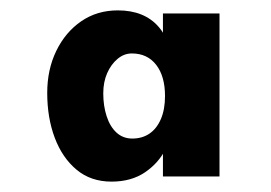

<svg xmlns="http://www.w3.org/2000/svg" viewBox="-20 -741 522 370"><path d="M195 -391Q155 -391 127.5 -414Q100 -437 85.5 -475.5Q71 -514 71 -562Q71 -607 88.5 -643Q106 -679 136.5 -700Q167 -721 207 -721Q258 -721 285.5 -689.5Q313 -658 313 -596L294 -648V-715H403V-401H294V-474L313 -508Q313 -482 299.5 -454.5Q286 -427 259.5 -409Q233 -391 195 -391ZM235 -474Q254 -474 268 -483.5Q282 -493 290 -511.5Q298 -530 298 -556Q298 -594 281 -616Q264 -638 234 -638Q219 -638 206.5 -627.5Q194 -617 186.5 -600Q179 -583 179 -561Q179 -537 185.5 -517Q192 -497 204.5 -485.5Q217 -474 235 -474Z"/></svg>

Font: Lexend Mega SemiBold
Style: Regular
Weight: 600
Designer: Bonnie Shaver-Troup, Thomas Jockin
Foundry: Lexend
Version: Version 1.007